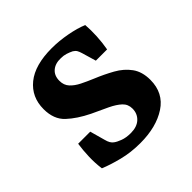

<svg xmlns="http://www.w3.org/2000/svg" viewBox="-125 -536 652 652"><g transform="rotate(-45 200.5 -210.5)"><path d="M41 -22Q37 -51 38 -81Q39 -111 43 -138H101L116 -84Q121 -63 133 -55Q141 -49 157 -43Q173 -37 195 -37Q225 -37 241.5 -52.5Q258 -68 258 -92Q258 -113 243.5 -126.5Q229 -140 204 -152Q179 -164 146 -179Q101 -201 72 -228Q43 -255 43 -304Q43 -362 85.5 -396.5Q128 -431 209 -431Q244 -431 281.5 -424Q319 -417 345 -406Q347 -380 345.5 -351Q344 -322 339 -295H285L270 -346Q267 -356 263.5 -362Q260 -368 252 -373Q242 -378 231 -381.5Q220 -385 207 -385Q181 -386 165 -372.5Q149 -359 149 -334Q149 -313 161.5 -299.5Q174 -286 194 -276Q214 -266 238 -256Q272 -242 302.5 -225Q333 -208 351.5 -182.5Q370 -157 370 -118Q370 -55 320.5 -22.5Q271 10 194 10Q149 10 109.5 0Q70 -10 41 -22Z"/></g></svg>

Font: Yrsa SemiBold
Style: Regular
Weight: 600
Version: Version 2.004